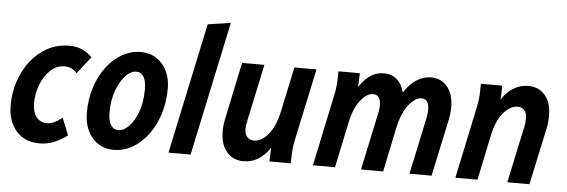

<svg xmlns="http://www.w3.org/2000/svg" viewBox="-48 -885 3091 1046"><g transform="rotate(5 1497.0 -361.5)"><path d="M20 -184Q20 -252 41 -314.5Q62 -377 100.5 -426.5Q139 -476 192.5 -504.5Q246 -533 311 -533Q352 -533 382.5 -518.5Q413 -504 436 -481L362 -387Q336 -419 296 -419Q251 -419 217.5 -387Q184 -355 165 -306.5Q146 -258 146 -207Q146 -156 167.5 -129Q189 -102 225 -102Q246 -102 267.5 -112.5Q289 -123 308 -140L346 -46Q312 -20 274.5 -4.5Q237 11 195 11Q112 11 66 -43Q20 -97 20 -184Z M437 -178Q437 -252 457.5 -316Q478 -380 514.5 -429Q551 -478 599.5 -505.5Q648 -533 703 -533Q751 -533 787.5 -509Q824 -485 844.5 -443Q865 -401 865 -348Q865 -273 844.5 -208Q824 -143 787 -93.5Q750 -44 702 -16.5Q654 11 599 11Q551 11 514.5 -13Q478 -37 457.5 -79.5Q437 -122 437 -178ZM560 -192Q560 -145 575 -121.5Q590 -98 616 -98Q645 -98 674 -128Q703 -158 722 -210.5Q741 -263 741 -332Q741 -424 685 -424Q656 -424 627.5 -393.5Q599 -363 579.5 -310.5Q560 -258 560 -192Z M899 0 1051 -715 1176 -734 1020 0Z M1183 -142Q1183 -177 1192 -217L1256 -522H1378L1313 -216Q1310 -204 1308 -190.5Q1306 -177 1306 -165Q1306 -137 1320 -121.5Q1334 -106 1358 -106Q1397 -106 1434.5 -149.5Q1472 -193 1491 -282L1542 -522H1663L1578 -124Q1570 -85 1569 -44L1568 0H1451L1454 -76Q1397 11 1310 11Q1252 11 1217.5 -30Q1183 -71 1183 -142Z M1689 0 1773 -398Q1781 -437 1782 -477L1783 -522H1900L1897 -446Q1923 -487 1956.5 -510Q1990 -533 2032 -533Q2073 -533 2102 -508Q2131 -483 2142 -437Q2170 -482 2208 -507.5Q2246 -533 2291 -533Q2344 -533 2378 -492.5Q2412 -452 2412 -379Q2412 -362 2410 -346Q2408 -330 2405 -314L2338 0H2217L2284 -315Q2288 -338 2288 -357Q2288 -415 2246 -415Q2214 -415 2177.5 -370.5Q2141 -326 2123 -239L2073 0H1952L2019 -315Q2024 -340 2024 -357Q2024 -415 1981 -415Q1949 -415 1913.5 -371.5Q1878 -328 1860 -239L1810 0Z M2468 0 2552 -398Q2560 -437 2561 -477L2562 -522H2679L2676 -445Q2703 -488 2740.5 -510.5Q2778 -533 2820 -533Q2878 -533 2912.5 -492.5Q2947 -452 2947 -381Q2947 -345 2940 -312L2873 0H2752L2819 -313Q2821 -322 2822 -333Q2823 -344 2823 -357Q2823 -385 2809.5 -400Q2796 -415 2773 -415Q2733 -415 2695 -372Q2657 -329 2639 -239L2589 0Z"/></g></svg>

Font: Radio Canada Condensed SemiBold
Style: Italic
Weight: 600
Width: 3
Italic angle: -12°
Designer: Charles Daoud, Etienne Aubert Bonn, Alexandre Saumier Demers, Jacques Le Bailly
Foundry: Radio-Canada
Version: Version 2.104; ttfautohint (v1.8.4.7-5d5b);gftools[0.9.28.de